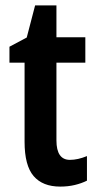

<svg xmlns="http://www.w3.org/2000/svg" viewBox="-20 -681 361 711"><path d="M239 -89Q268 -89 302 -103V-12Q282 -2 257 4Q232 10 203 10Q138 10 104.5 -29Q71 -68 71 -156V-449H15V-508L79 -542L110 -661H189V-543H296V-449H189V-161Q189 -89 239 -89Z"/></svg>

Font: Avrile Sans Condensed SemiBold
Style: Regular
Weight: 600
Width: 3
Designer: Monotype Design Team
Foundry: Monotype Imaging Inc.
Version: Version 2.001;September 10, 2019;FontCreator 11.5.0.2425 64-